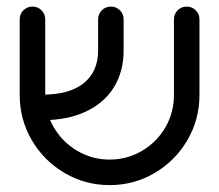

<svg xmlns="http://www.w3.org/2000/svg" viewBox="-20 -543 655 574"><path d="M38.9 -258.9V-485.2Q38.9 -501.1 50 -512.2Q61.1 -523.3 77 -523.3Q93 -523.3 104.1 -512.2Q115.2 -501.1 115.2 -485.2V-258.9Q115.2 -206.3 141.1 -162Q167 -117.8 211.3 -91.9Q255.6 -65.9 307.8 -65.9Q360 -65.9 404.3 -91.9Q448.5 -117.8 474.3 -162Q500 -206.3 500 -258.9V-485.2Q500 -501.1 511.1 -512.2Q522.2 -523.3 538.1 -523.3Q554.1 -523.3 565.2 -512.2Q576.3 -501.1 576.3 -485.2V-258.9Q576.3 -185.9 540.2 -124.1Q504.1 -62.2 442.4 -25.9Q380.7 10.4 307.8 10.4Q234.8 10.4 173 -25.9Q111.1 -62.2 75 -124.1Q38.9 -185.9 38.9 -258.9ZM273.3 -392.2V-485.2Q273.3 -501.1 284.4 -512.2Q295.6 -523.3 311.5 -523.3Q327.4 -523.3 338.5 -512.2Q349.6 -501.1 349.6 -485.2V-392.2Q349.6 -328.9 320.4 -281.9Q291.1 -234.8 236.3 -209.3Q181.5 -183.7 107 -183.7V-260Q187.4 -260 230.4 -294.4Q273.3 -328.9 273.3 -392.2Z"/></svg>

Font: 26F Galaxy Hebrew
Style: Bold
Weight: 700
Designer: C₂₉H₂₅N₃O₅
Version: Version 1.000